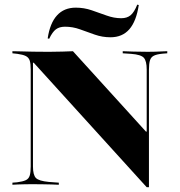

<svg xmlns="http://www.w3.org/2000/svg" viewBox="-20 -790 768 821"><path d="M607.3 10.5 124.2 -521.8H121V-201.6H111.3V-492.7Q111.3 -518.5 106.9 -531.5Q102.4 -544.4 90.3 -550.4Q78.2 -556.5 54.8 -559.7L33.1 -562.1V-571Q49.2 -571 71.8 -570.2Q94.4 -569.4 122.6 -569Q150.8 -568.5 181.5 -568.5H192.7Q222.6 -568.5 247.6 -569.4Q272.6 -570.2 291.9 -571L604 -227.4H607.3V-492.7Q607.3 -529 595.2 -542.7Q583.1 -556.5 541.1 -559.7L504.8 -562.1V-571Q522.6 -570.2 550.8 -569.4Q579 -568.5 612.1 -568.5Q629 -568.5 644.8 -569Q660.5 -569.4 673.4 -570.2Q686.3 -571 695.2 -571V-562.1L675 -560.5Q650.8 -558.1 638.3 -552Q625.8 -546 621.4 -532.3Q616.9 -518.5 616.9 -492.7V10.5ZM121 -78.2Q121 -41.9 133.5 -29Q146 -16.1 188.7 -12.1L231.5 -8.9V0Q219.4 -0.8 201.2 -1.2Q183.1 -1.6 161.3 -2Q139.5 -2.4 116.9 -2.4Q100 -2.4 84.3 -2Q68.5 -1.6 55.6 -1.2Q42.7 -0.8 33.1 0V-8.9L53.2 -10.5Q77.4 -13.7 89.9 -19.4Q102.4 -25 106.9 -38.7Q111.3 -52.4 111.3 -78.2V-201.6H121ZM452.4 -630.6Q417.7 -630.6 385.5 -641.9Q353.2 -653.2 322.2 -664.5Q291.1 -675.8 258.1 -675.8Q233.9 -675.8 219 -664.5Q204 -653.2 190.3 -624.2L183.9 -625.8Q193.5 -691.1 223.8 -724.2Q254 -757.3 304 -757.3Q339.5 -757.3 372.2 -746Q404.8 -734.7 436.3 -723.4Q467.7 -712.1 498.4 -712.1Q523.4 -712.1 538.7 -725Q554 -737.9 566.9 -770.2L573.4 -768.5Q562.9 -699.2 533.1 -664.9Q503.2 -630.6 452.4 -630.6Z"/></svg>

Font: Playfair 144pt SemiExpanded Black
Style: Regular
Weight: 900
Width: 6
Designer: Claus Eggers Sørensen
Foundry: Claus Eggers Sørensen
Version: Version 2.203